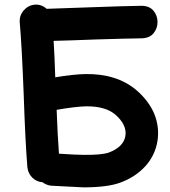

<svg xmlns="http://www.w3.org/2000/svg" viewBox="-20 -806 734 827"><path d="M339 1Q442 1 497 -19Q563 -43 606 -90Q648 -137 658 -197Q668 -258 644 -317Q619 -374 566 -419Q482 -489 348 -487Q296 -486 218 -473Q215 -567 211 -630Q264 -631 392 -636Q520 -640 591 -641Q625 -642 642 -663.5Q659 -685 658.5 -712.5Q658 -740 640.5 -760.5Q623 -781 589 -781Q516 -780 381 -775Q246 -770 181 -768Q159 -788 129 -786Q101 -783 82 -761Q63 -739 65 -710Q74 -609 82 -401Q89 -192 98 -85Q101 -59 119 -41Q137 -23 163 -21Q180 -8 202 -6Q333 1 339 1ZM341 -139Q309 -139 234 -144Q228 -222 224 -333Q306 -347 350 -348Q433 -349 476 -313Q528 -268 520 -220Q512 -173 449 -149Q417 -138 341 -139Z"/></svg>

Font: Balsamiq Sans
Style: Bold
Weight: 700
Designer: Michael Angeles
Foundry: Balsamiq SRL
Version: Version 1.020; ttfautohint (v1.8.4.7-5d5b);gftools[0.9.26]